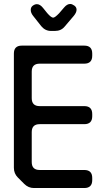

<svg xmlns="http://www.w3.org/2000/svg" viewBox="-20 -941 525 968"><path d="M102 -14Q123 7 151 7H405Q445 7 445 -33V-44Q445 -84 405 -84H180Q140 -84 140 -124V-275Q140 -315 180 -315H405Q445 -315 445 -355V-366Q445 -406 405 -406H180Q140 -406 140 -446V-580Q140 -620 180 -620H405Q445 -620 445 -660V-671Q445 -711 405 -711H90Q50 -711 50 -671V-95Q50 -66 70 -46ZM188 -809Q208 -785 237 -785H257Q288 -785 306 -807L352 -861Q366 -878 366 -892Q366 -905 354.5 -913Q343 -921 334 -921Q318 -921 303 -903L278 -874Q257 -852 248 -852Q238 -852 218 -875L197 -901Q182 -920 166 -920Q156 -920 145.5 -912.5Q135 -905 135 -891Q135 -876 147 -861Z"/></svg>

Font: WD-XL Lubrifont TC
Style: Regular
Weight: 400
Designer: [WD-XL Lubrifont] Copyright 2020-2022 (c) NightFurySL2001, Skr-ZERO; [ZCOOL QingKe HuangYou] Copyright 2018-2022 (c) The
Version: Version 2.001;hotconv 1.1.1;makeotfexe 2.6.0